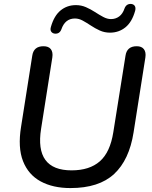

<svg xmlns="http://www.w3.org/2000/svg" viewBox="-20 -947 773 976"><path d="M338 9Q249 9 186.5 -25Q124 -59 97 -128Q70 -197 87 -302L144 -664Q151 -712 201 -712Q227 -712 238.5 -697Q250 -682 246 -655L189 -293Q155 -81 344 -81Q435 -81 487.5 -127Q540 -173 556 -275L618 -664Q625 -712 675 -712Q700 -712 711.5 -697Q723 -682 719 -655L659 -274Q637 -134 560 -62.5Q483 9 338 9ZM259 -776Q247 -777 240.5 -786Q234 -795 239 -811Q255 -867 288 -894Q321 -921 366 -921Q393 -921 417 -910.5Q441 -900 462.5 -886Q484 -872 504.5 -861Q525 -850 544 -850Q568 -850 586 -863.5Q604 -877 613 -904Q622 -928 646 -927Q659 -926 665 -917Q671 -908 667 -892Q651 -835 617.5 -808Q584 -781 539 -781Q511 -781 487 -792Q463 -803 442 -817Q421 -831 401 -842Q381 -853 361 -853Q311 -853 292 -798Q283 -774 259 -776Z"/></svg>

Font: Nunito SemiBold
Style: Italic
Weight: 600
Italic angle: -9°
Designer: Vernon Adams
Foundry: Vernon Adams
Version: Version 3.601; ttfautohint (v1.8.2.53-6de2)